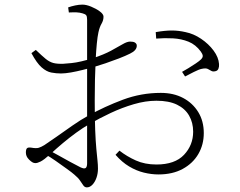

<svg xmlns="http://www.w3.org/2000/svg" viewBox="-20 -782 1040 831"><path d="M666 -27Q635 -27 602.5 -35Q570 -43 539 -61.5Q508 -80 480 -112L497 -130Q529 -105 568 -87.5Q607 -70 657 -70Q737 -70 776.5 -112Q816 -154 816 -212Q816 -251 798.5 -281.5Q781 -312 746 -329Q711 -346 657 -346Q610 -346 559 -331Q508 -316 459 -293Q410 -270 367 -245Q339 -229 309.5 -207.5Q280 -186 252 -162.5Q224 -139 198 -115Q170 -90 156 -83Q142 -76 133 -76Q126 -76 119.5 -80Q113 -84 106 -91Q98 -99 95 -106.5Q92 -114 92 -122Q92 -135 96.5 -140Q101 -145 115 -143Q137 -139 148 -142.5Q159 -146 172 -154Q192 -167 224.5 -190Q257 -213 293.5 -238.5Q330 -264 363 -282Q433 -321 512 -350.5Q591 -380 676 -380Q731 -380 772.5 -358Q814 -336 838 -297Q862 -258 862 -206Q862 -156 838.5 -115.5Q815 -75 771 -51Q727 -27 666 -27ZM356 29Q347 29 341 21Q335 13 327 0.5Q319 -12 302 -26Q292 -35 269 -51.5Q246 -68 220.5 -86Q195 -104 174 -115L188 -134Q207 -124 232 -110Q257 -96 282.5 -82Q308 -68 328 -58Q345 -50 351 -55Q357 -60 357 -75Q357 -110 357 -170.5Q357 -231 357 -327Q357 -374 357 -431Q357 -488 357 -542.5Q357 -597 357 -639Q357 -681 357 -697Q357 -711 353 -716Q349 -721 338 -724Q325 -728 311 -728.5Q297 -729 278 -728L275 -750Q289 -755 305.5 -758.5Q322 -762 337 -762Q353 -762 374 -753.5Q395 -745 411.5 -733Q428 -721 428 -710Q428 -694 419.5 -679.5Q411 -665 406 -642Q402 -624 399 -593Q396 -562 394 -522Q392 -482 391 -437Q390 -392 390 -346Q390 -269 392 -219Q394 -169 397 -137.5Q400 -106 402 -87Q404 -68 404 -52Q404 -31 397.5 -12.5Q391 6 380 17.5Q369 29 356 29ZM244 -464Q223 -464 202 -468Q181 -472 160 -490.5Q139 -509 116 -552L135 -566Q162 -540 178 -527Q194 -514 210.5 -509.5Q227 -505 254 -506Q270 -507 289.5 -509Q309 -511 332.5 -516.5Q356 -522 382 -530Q430 -546 460.5 -562.5Q491 -579 510.5 -590.5Q530 -602 543 -602Q550 -602 555.5 -601Q561 -600 564.5 -597.5Q568 -595 570 -592Q572 -589 572 -584Q572 -564 543 -550Q523 -540 494.5 -529Q466 -518 436.5 -508Q407 -498 383 -491Q364 -486 338.5 -479.5Q313 -473 287.5 -468.5Q262 -464 244 -464ZM913 -474Q902 -471 895 -475Q888 -479 879.5 -483.5Q871 -488 853 -484Q842 -482 819 -470.5Q796 -459 781 -451L768 -471Q779 -477 795.5 -487Q812 -497 827.5 -507.5Q843 -518 850 -525Q858 -533 857.5 -540.5Q857 -548 849 -559Q827 -589 796 -601.5Q765 -614 729 -616Q693 -618 656 -615L654 -643Q694 -650 723.5 -650Q753 -650 783 -643Q818 -636 850.5 -614Q883 -592 904.5 -563Q926 -534 928 -505Q929 -494 925.5 -485Q922 -476 913 -474Z"/></svg>

Font: Noto Serif SC ExtraLight
Style: Regular
Weight: 200
Designer: Ryoko NISHIZUKA 西塚涼子 (kana & ideographs); Frank Grießhammer (Latin, Greek & Cyrillic); Wenlong ZHANG 张文龙 (bopomofo); San
Foundry: Adobe
Version: Version 2.002-H1;hotconv 1.1.0;makeotfexe 2.6.0